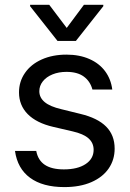

<svg xmlns="http://www.w3.org/2000/svg" viewBox="-20 -763 536 794"><path d="M254.9 -465.8Q222.7 -465.8 197 -455.3Q171.4 -444.8 157 -426.5Q142.6 -408.2 142.6 -385.7Q142.6 -359.4 164.8 -340.8Q187 -322.3 233.4 -311.5L312.5 -292Q383.8 -274.9 418.9 -239.5Q454.1 -204.1 454.1 -148.4Q454.1 -102.1 429.4 -66.2Q404.8 -30.3 357.9 -9.8Q311 10.7 246.1 10.7Q156.7 10.7 104.5 -27.6Q52.2 -65.9 42 -138.7H129.9Q137.2 -100.1 165.5 -81.3Q193.8 -62.5 244.1 -62.5Q300.8 -62.5 334 -84.5Q367.2 -106.4 367.2 -143.6Q367.2 -171.9 346.2 -190.7Q325.2 -209.5 280.3 -219.7L200.2 -238.3Q130.9 -254.4 94.7 -291Q58.6 -327.6 58.6 -380.9Q58.6 -425.8 83.3 -461.4Q107.9 -497.1 152.6 -517.1Q197.3 -537.1 254.9 -537.1Q308.6 -537.1 349.6 -519Q390.6 -501 414.8 -468.3Q439 -435.5 444.3 -392.6H362.3Q353 -427.2 326.4 -446.5Q299.8 -465.8 254.9 -465.8ZM255.9 -647.5 327.1 -743.2H407.2V-737.3L293.9 -593.8H217.8L104.5 -737.3V-743.2H183.6Z"/></svg>

Font: Pretendard Std
Style: Regular
Weight: 400
Designer: Base glyphs from Inter by Rasmus Andersson; Hangeul glyphs from Noto Sans CJK(Source Han Sans) by Jang Soo-young and Kan
Foundry: Kil Hyung-jin
Version: Version 1.309